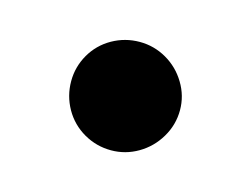

<svg xmlns="http://www.w3.org/2000/svg" viewBox="-41 -449 364 279"><g transform="rotate(15 141.0 -309.5)"><path d="M59.5 -310.1Q59.5 -331.7 70.3 -350.5Q81.1 -369.3 100.1 -380.1Q119.2 -390.9 141.3 -390.9Q162.9 -390.9 181.7 -380.1Q200.5 -369.3 211.8 -350.5Q223.2 -331.7 223.2 -310.1Q223.2 -288 211.8 -268.9Q200.5 -249.9 181.7 -238.9Q162.9 -227.9 141.3 -227.9Q119.2 -227.9 100.1 -238.9Q81.1 -249.9 70.3 -268.9Q59.5 -288 59.5 -310.1Z"/></g></svg>

Font: Pretendard GOV Variable
Style: Regular
Weight: 400
Designer: Base glyphs from Inter by Rasmus Andersson; Hangul glyphs from Noto Sans CJK(Source Han Sans) by Jang Soo-young and Kang
Foundry: Kil Hyung-jin
Version: Version 1.307;Glyphs 3.2 (3192)